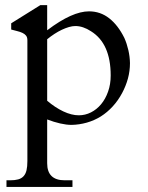

<svg xmlns="http://www.w3.org/2000/svg" viewBox="-20 -483 580 753"><path d="M414.1 -187Q414.1 -312.5 336.9 -360.4Q305.7 -380.9 275.4 -380.9Q264.2 -380.9 250.5 -377Q236.8 -373 222.4 -366.2Q208 -359.4 193.4 -349.9Q178.7 -340.3 165 -329.1V-87.9Q195.8 -61.5 228.3 -46.1Q260.7 -30.8 289.1 -30.8Q314 -30.8 336.7 -42.2Q359.4 -53.7 376.5 -74.2Q393.6 -94.7 403.8 -123.5Q414.1 -152.3 414.1 -187ZM489.7 -235.4Q489.7 -204.6 481.7 -175Q473.6 -145.5 459 -118.2Q443.4 -88.9 422.1 -65.7Q400.9 -42.5 375.5 -26.4Q349.6 -10.3 320.1 -2Q290.5 6.3 260.3 6.8Q240.7 6.8 216.1 1.2Q191.4 -4.4 165 -14.6V157.2Q165 224.1 233.9 224.1H264.2V250H5.4V224.1H20Q38.6 224.1 51.5 220.5Q64.5 216.8 72.5 208Q80.6 199.2 84 184.8Q87.4 170.4 87.4 148.4V-325.2Q87.4 -336.9 82 -343.5Q76.7 -350.1 67.6 -354.2Q58.6 -358.4 47.1 -361.1Q35.6 -363.8 23.9 -367.2V-391.6L138.2 -462.9H165V-364.3Q215.3 -402.3 255.9 -420.4Q296.4 -438.5 329.1 -438.5Q373.5 -438.5 408.2 -411.4Q442.9 -384.3 467.8 -334Q477.5 -312 483.4 -286.4Q489.3 -260.7 489.7 -235.4Z"/></svg>

Font: XB Niloofar
Style: Regular
Weight: 400
Designer: Behnam
Foundry: Irmug
Version: Version 7.201 2008